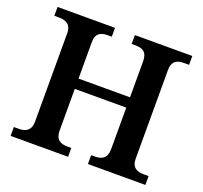

<svg xmlns="http://www.w3.org/2000/svg" viewBox="-123 -856 1056 999"><g transform="rotate(20 404.5 -357.0)"><path d="M32 0H350V-49H328C290 -49 262 -63 262 -113V-344H547V-115C547 -63 519 -49 480 -49H460V0H778V-49H750C714 -49 684 -62 684 -110V-601C684 -653 713 -665 750 -665H778V-714H460V-665H480C519 -665 547 -653 547 -601V-401H262V-602C262 -653 290 -665 328 -665H350V-714H32V-665H56C94 -665 126 -653 126 -603V-113C126 -63 96 -49 59 -49H32Z"/></g></svg>

Font: Noto Serif Sinhala SemiBold
Style: Regular
Weight: 600
Designer: Jelle Bosma - Monotype Design Team
Foundry: Monotype Imaging Inc.
Version: Version 2.007